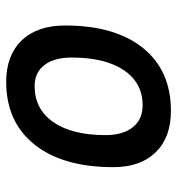

<svg xmlns="http://www.w3.org/2000/svg" viewBox="4 -572 577 626"><g transform="rotate(-90 293.0 -258.5)"><path d="M245.1 9.8Q158.7 9.8 110.1 -39.8Q61.5 -89.4 61.5 -177.7Q61.5 -342.8 135.3 -435.1Q209 -527.3 339.8 -527.3Q426.3 -527.3 474.9 -476.6Q523.4 -425.8 523.4 -335Q523.4 -172.4 450 -81.3Q376.5 9.8 245.1 9.8ZM263.2 -82.5Q336.4 -82.5 377.7 -143.8Q418.9 -205.1 418.9 -314Q418.9 -370.6 394.5 -402.6Q370.1 -434.6 325.7 -434.6Q250.5 -434.6 208.3 -373.5Q166 -312.5 166 -203.6Q166 -146.5 191.7 -114.5Q217.3 -82.5 263.2 -82.5Z"/></g></svg>

Font: CaskaydiaCove NFP
Style: Italic
Weight: 400
Italic angle: -10°
Designer: Aaron Bell
Foundry: Saja Typeworks
Version: Version 2111.001; VTT 6.35;Nerd Fonts 3.1.1